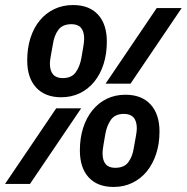

<svg xmlns="http://www.w3.org/2000/svg" viewBox="-54 -730 741 762"><path d="M189 -344Q125 -344 89.5 -382.5Q54 -421 54 -490Q54 -539 67 -579.5Q80 -620 104 -649Q128 -678 161.5 -694Q195 -710 236 -710Q300 -710 335 -672Q370 -634 370 -565Q370 -516 357 -475.5Q344 -435 320 -405.5Q296 -376 262.5 -360Q229 -344 189 -344ZM195 -420Q230 -420 246.5 -443Q263 -466 269 -500Q273 -523 276.5 -544Q280 -565 280 -576Q280 -634 230 -634Q194 -634 177.5 -611.5Q161 -589 156 -555Q152 -532 148 -510.5Q144 -489 144 -478Q144 -420 195 -420ZM568 -698H667L464 -398H365ZM169 -300H268L65 0H-34ZM397 12Q333 12 298 -26Q263 -64 263 -133Q263 -182 276 -222.5Q289 -263 313 -292.5Q337 -322 370 -338Q403 -354 444 -354Q508 -354 543.5 -315.5Q579 -277 579 -208Q579 -159 565.5 -118.5Q552 -78 528 -49Q504 -20 470.5 -4Q437 12 397 12ZM403 -64Q439 -64 455.5 -86.5Q472 -109 477 -143Q481 -166 485 -187.5Q489 -209 489 -220Q489 -278 438 -278Q403 -278 386.5 -255Q370 -232 364 -198Q360 -175 356.5 -154Q353 -133 353 -122Q353 -64 403 -64Z"/></svg>

Font: IBM Plex Mono SemiBold
Style: Italic
Weight: 600
Italic angle: -9°
Monospace: yes
Designer: Mike Abbink, Paul van der Laan, Pieter van Rosmalen
Foundry: Bold Monday
Version: Version 2.3